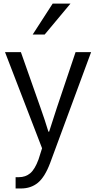

<svg xmlns="http://www.w3.org/2000/svg" viewBox="-20 -814 531 1063"><path d="M7.8 0ZM7.8 -525.4H95.7L204.1 -217.8Q228.5 -149.4 248 -85H252Q266.6 -132.8 294.9 -217.8L398.4 -525.4H484.4L257.8 87.9Q228.5 166 189.9 197.8Q151.4 229.5 95.7 229.5H66.4V167H84Q121.1 167 147 145.5Q172.9 124 193.4 68.4L212.9 6.8ZM161.1 -623 271.5 -793.9H370.1L227.5 -623Z"/></svg>

Font: Batunionen A1
Style: Regular
Weight: 400
Designer: HanYang I&C Co.,Ltd.
Foundry: HanYang I&C Co.,Ltd.
Version: Version 2.50; ttfautohint (v1.6)